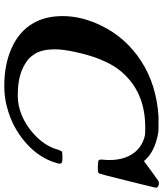

<svg xmlns="http://www.w3.org/2000/svg" viewBox="47 -791 761 895"><g transform="rotate(90 427.5 -343.5)"><path d="M525 -702H545Q589 -702 596 -701Q688 -686 731 -634L777 -668Q822 -701 825 -702Q831 -704 834 -704Q842 -704 848.5 -700Q855 -696 855 -690Q855 -686 823 -557.5Q791 -429 789 -426Q786 -421 781.5 -420Q777 -419 756 -419Q735 -420 731 -421Q727 -422 725 -427Q723 -431 724 -440Q726 -458 726 -472Q726 -540 695.5 -583.5Q665 -627 609 -639Q600 -640 574 -640Q421 -640 329 -545Q287 -503 260 -437Q243 -399 229 -342.5Q215 -286 211 -244Q210 -237 210 -219Q210 -151 237 -117Q251 -96 273 -83Q328 -46 420 -46H429Q473 -46 516 -64Q572 -87 617.5 -133Q663 -179 678 -234Q683 -249 687 -251.5Q691 -254 712 -254Q733 -254 736 -252Q743 -248 743 -240Q743 -236 740 -227Q717 -146 645.5 -83Q574 -20 477 5Q433 17 380 17Q280 17 203.5 -17.5Q127 -52 90 -115Q55 -172 55 -256Q55 -343 99 -434Q155 -550 265.5 -621.5Q376 -693 525 -702Z"/></g></svg>

Font: KaTeX_Math
Style: Bold Italic
Weight: 700
Version: Version 3699957226